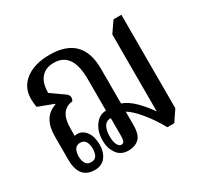

<svg xmlns="http://www.w3.org/2000/svg" viewBox="-123 -719 934 890"><g transform="rotate(-30 343.5 -274.0)"><path d="M150 10Q66 10 66 -94V-216Q66 -269 85 -300.5Q104 -332 143 -345V-348L61 -379Q59 -391 58 -402Q57 -413 57 -423Q57 -486 105 -522Q153 -558 233 -558Q408 -558 408 -383V-197Q443 -184 474.5 -152.5Q506 -121 533 -82V-494L573 -552H615V-52L576 6H539Q510 -47 473.5 -91.5Q437 -136 408 -153V-82Q408 -29 386 -9.5Q364 10 331 10Q289 10 268.5 -20Q248 -50 248 -88Q248 -139 272 -171Q296 -203 331 -203V-372Q331 -516 232 -516Q188 -516 164 -488.5Q140 -461 140 -408L208 -360Q223 -350 223 -337Q223 -326 217 -318Q147 -311 147 -213V-174Q153 -176 161 -176Q189 -176 208 -150.5Q227 -125 227 -82Q227 -41 207 -15.5Q187 10 150 10ZM315 -30Q325 -30 329 -39.5Q333 -49 333 -63V-162Q309 -162 297.5 -143Q286 -124 286 -90Q286 -63 294 -46.5Q302 -30 315 -30ZM153 -30Q173 -30 181.5 -44Q190 -58 190 -81Q190 -105 181 -119.5Q172 -134 152 -134Q133 -134 124 -119.5Q115 -105 115 -82Q115 -59 124 -44.5Q133 -30 153 -30Z"/></g></svg>

Font: Noto Serif Thai ExtraCondensed
Style: Regular
Weight: 400
Width: 2
Designer: Monotype Design Team
Foundry: Monotype Imaging Inc.
Version: Version 2.002; ttfautohint (v1.8.4.7-5d5b)